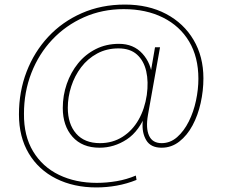

<svg xmlns="http://www.w3.org/2000/svg" viewBox="-20 -641 989 841"><path d="M402 180Q303 180 226 141.5Q149 103 106 31Q63 -41 63 -140Q63 -240 96.5 -327Q130 -414 191.5 -480Q253 -546 338.5 -583.5Q424 -621 527 -621Q630 -621 707.5 -580Q785 -539 828 -466Q871 -393 871 -298Q871 -244 859 -190Q847 -136 823.5 -92Q800 -48 765.5 -21Q731 6 688 6Q640 6 620.5 -27Q601 -60 605 -107L610 -145L623 -151Q591 -67 535.5 -30.5Q480 6 416 6Q340 6 297.5 -42Q255 -90 255 -168Q255 -223 272.5 -273.5Q290 -324 322 -363.5Q354 -403 399.5 -426Q445 -449 501 -449Q565 -449 604 -406Q643 -363 647 -300L634 -289L659 -434H681L628 -137Q618 -79 633 -46.5Q648 -14 688 -14Q726 -14 756 -40.5Q786 -67 807 -109Q828 -151 838.5 -200.5Q849 -250 849 -296Q849 -391 808.5 -459Q768 -527 694 -564Q620 -601 522 -601Q428 -601 348 -565.5Q268 -530 209 -467.5Q150 -405 117.5 -321.5Q85 -238 85 -143Q84 -46 125 22Q166 90 238.5 125Q311 160 404 160Q447 160 491 152.5Q535 145 575 128L578 147Q536 164 491.5 172Q447 180 402 180ZM418 -14Q473 -14 516.5 -41.5Q560 -69 587 -116.5Q614 -164 623 -225Q631 -283 620.5 -329Q610 -375 580 -402Q550 -429 499 -429Q447 -429 405.5 -406.5Q364 -384 335.5 -346.5Q307 -309 292 -262.5Q277 -216 277 -169Q277 -98 313.5 -56Q350 -14 418 -14Z"/></svg>

Font: DM Sans 20pt Thin
Style: Italic
Weight: 250
Italic angle: -10°
Version: Version 4.004;gftools[0.9.30]